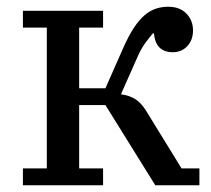

<svg xmlns="http://www.w3.org/2000/svg" viewBox="-20 -550 627 570"><path d="M48 -50H119V-468H48V-518H286V-468H215V-288H293L346 -408Q362 -444 377.5 -467.5Q393 -491 409.5 -505Q426 -519 443.5 -524.5Q461 -530 479 -530Q514 -530 533.5 -509.5Q553 -489 553 -460Q553 -431 536 -413Q519 -395 493 -395Q442 -395 437 -451H434Q425 -441 412.5 -424Q400 -407 390 -385L339 -270Q364 -267 382 -255.5Q400 -244 415 -219L519 -50H572V0H441L293 -238H215V-50H286V0H48Z"/></svg>

Font: IBM Plex Serif Text
Style: Regular
Weight: 450
Designer: Mike Abbink, Paul van der Laan, Pieter van Rosmalen
Foundry: Bold Monday
Version: Version 3.001